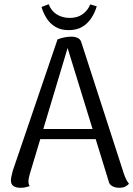

<svg xmlns="http://www.w3.org/2000/svg" viewBox="-20 -880 632 911"><path d="M319 -706Q336 -706 349.5 -699.5Q363 -693 367 -676L568 -55Q572 -43 578 -30.5Q584 -18 592 -8Q586 -1 575 5Q564 11 545 11Q527 11 512.5 3Q498 -5 495 -22L294 -674L307 -673L121 -53Q119 -45 117 -36.5Q115 -28 115 -20Q115 -13 116.5 -7Q118 -1 121 3Q112 6 102 8.5Q92 11 77 11Q55 11 43 2Q31 -7 32 -26Q32 -34 35 -46.5Q38 -59 41 -71L253 -693Q286 -706 319 -706ZM154 -268H471V-220H154ZM439 -850Q430 -819 412.5 -793Q395 -767 369 -752Q343 -737 306 -737Q269 -737 243 -752.5Q217 -768 201 -793.5Q185 -819 177 -847Q186 -850 194.5 -853.5Q203 -857 211 -860Q223 -828 249.5 -811.5Q276 -795 311 -795Q348 -795 372.5 -813Q397 -831 408 -859Q417 -857 424 -854.5Q431 -852 439 -850Z"/></svg>

Font: Arima
Style: Regular
Weight: 400
Designer: Joana Correia and Natanael Gama
Foundry: NDISCOVER
Version: Version 1.101;gftools[0.9.23]